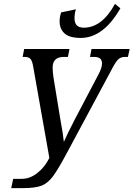

<svg xmlns="http://www.w3.org/2000/svg" viewBox="-20 -967 690 992"><path d="M48 -43H92Q135 -43 173.5 -73.5Q212 -104 235 -151L152 -620Q147 -651 138 -662Q129 -673 106 -673H97L105 -714H339L331 -673H310Q252 -673 252 -618Q252 -597 256 -569L290 -361L294 -338Q305 -279 310 -234Q326 -272 368 -353L488 -581Q507 -616 507 -639Q507 -657 496.5 -665Q486 -673 464 -673H445L453 -714H650L641 -673H626Q603 -673 589 -658.5Q575 -644 550 -595L329 -183Q281 -93 254 -56.5Q227 -20 194 -7.5Q161 5 97 5H38ZM288 -857Q288 -880 296 -903L372 -919Q365 -896 365 -872Q365 -824 413 -824Q507 -824 574 -947L602 -924Q514 -771 397 -771Q340 -771 314 -794Q288 -817 288 -857Z"/></svg>

Font: Noto Serif Cond
Style: Italic
Weight: 400
Width: 3
Italic angle: -12°
Designer: Monotype Design Team
Foundry: Monotype Imaging Inc.
Version: Version 1.001